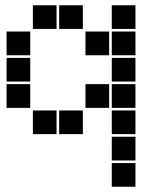

<svg xmlns="http://www.w3.org/2000/svg" viewBox="-20 -515 640 730"><path d="M106 -495Q105 -495 105 -495Q105 -495 105 -494V-406Q105 -405 105 -405Q105 -405 106 -405H194Q195 -405 195 -405Q195 -405 195 -406V-494Q195 -495 195 -495Q195 -495 194 -495ZM206 -495Q205 -495 205 -495Q205 -495 205 -494V-406Q205 -405 205 -405Q205 -405 206 -405H294Q295 -405 295 -405Q295 -405 295 -406V-494Q295 -495 295 -495Q295 -495 294 -495ZM406 -495Q405 -495 405 -495Q405 -495 405 -494V-406Q405 -405 405 -405Q405 -405 406 -405H494Q495 -405 495 -405Q495 -405 495 -406V-494Q495 -495 495 -495Q495 -495 494 -495ZM6 -395Q5 -395 5 -395Q5 -395 5 -394V-306Q5 -305 5 -305Q5 -305 6 -305H94Q95 -305 95 -305Q95 -305 95 -306V-394Q95 -395 95 -395Q95 -395 94 -395ZM306 -395Q305 -395 305 -395Q305 -395 305 -394V-306Q305 -305 305 -305Q305 -305 306 -305H394Q395 -305 395 -305Q395 -305 395 -306V-394Q395 -395 395 -395Q395 -395 394 -395ZM406 -395Q405 -395 405 -395Q405 -395 405 -394V-306Q405 -305 405 -305Q405 -305 406 -305H494Q495 -305 495 -305Q495 -305 495 -306V-394Q495 -395 495 -395Q495 -395 494 -395ZM6 -295Q5 -295 5 -295Q5 -295 5 -294V-206Q5 -205 5 -205Q5 -205 6 -205H94Q95 -205 95 -205Q95 -205 95 -206V-294Q95 -295 95 -295Q95 -295 94 -295ZM406 -295Q405 -295 405 -295Q405 -295 405 -294V-206Q405 -205 405 -205Q405 -205 406 -205H494Q495 -205 495 -205Q495 -205 495 -206V-294Q495 -295 495 -295Q495 -295 494 -295ZM6 -195Q5 -195 5 -195Q5 -195 5 -194V-106Q5 -105 5 -105Q5 -105 6 -105H94Q95 -105 95 -105Q95 -105 95 -106V-194Q95 -195 95 -195Q95 -195 94 -195ZM306 -195Q305 -195 305 -195Q305 -195 305 -194V-106Q305 -105 305 -105Q305 -105 306 -105H394Q395 -105 395 -105Q395 -105 395 -106V-194Q395 -195 395 -195Q395 -195 394 -195ZM406 -195Q405 -195 405 -195Q405 -195 405 -194V-106Q405 -105 405 -105Q405 -105 406 -105H494Q495 -105 495 -105Q495 -105 495 -106V-194Q495 -195 495 -195Q495 -195 494 -195ZM106 -95Q105 -95 105 -95Q105 -95 105 -94V-6Q105 -5 105 -5Q105 -5 106 -5H194Q195 -5 195 -5Q195 -5 195 -6V-94Q195 -95 195 -95Q195 -95 194 -95ZM206 -95Q205 -95 205 -95Q205 -95 205 -94V-6Q205 -5 205 -5Q205 -5 206 -5H294Q295 -5 295 -5Q295 -5 295 -6V-94Q295 -95 295 -95Q295 -95 294 -95ZM406 -95Q405 -95 405 -95Q405 -95 405 -94V-6Q405 -5 405 -5Q405 -5 406 -5H494Q495 -5 495 -5Q495 -5 495 -6V-94Q495 -95 495 -95Q495 -95 494 -95ZM406 5Q405 5 405 5Q405 5 405 6V94Q405 95 405 95Q405 95 406 95H494Q495 95 495 95Q495 95 495 94V6Q495 5 495 5Q495 5 494 5ZM406 105Q405 105 405 105Q405 105 405 106V194Q405 195 405 195Q405 195 406 195H494Q495 195 495 195Q495 195 495 194V106Q495 105 495 105Q495 105 494 105Z"/></svg>

Font: Doto Black
Style: Regular
Weight: 900
Version: Version 1.000